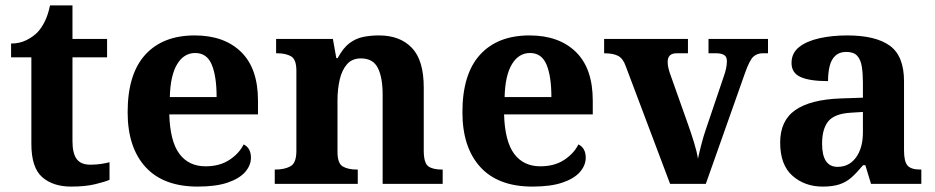

<svg xmlns="http://www.w3.org/2000/svg" viewBox="-20 -680 3459 710"><path d="M243 10Q176 10 136 -25Q96 -60 96 -148V-468H21V-519Q53 -519 78.5 -532Q104 -545 119 -561Q134 -577 146 -601.5Q158 -626 165 -660H248V-536H376V-468H248V-158Q248 -113 263.5 -92Q279 -71 314 -71Q334 -71 351.5 -73.5Q369 -76 385 -80V-15Q369 -8 332.5 1Q296 10 243 10Z M711 10Q584 10 518 -62.5Q452 -135 452 -265Q452 -406 517 -477.5Q582 -549 700 -549Q809 -549 871.5 -488Q934 -427 934 -308V-257H606Q609 -157 643.5 -111Q678 -65 740 -65Q792 -65 828 -88.5Q864 -112 881 -146Q895 -139 901.5 -126.5Q908 -114 908 -97Q908 -69 887 -44.5Q866 -20 822.5 -5Q779 10 711 10ZM781 -321Q781 -398 763 -441Q745 -484 702 -484Q660 -484 635 -442.5Q610 -401 608 -321Z M996 0V-53H998Q1032 -53 1054 -65Q1076 -77 1076 -122V-418.4Q1076 -460.2 1056.5 -471.6Q1037 -483 1004 -483H1001V-536H1211L1223.7 -465H1228.5Q1249 -503 1272.5 -520.5Q1296 -538 1323.3 -543.5Q1350.7 -549 1381.9 -549Q1459 -549 1503 -503.2Q1547 -457.4 1547 -356V-123.8Q1547 -77.6 1563.5 -65.3Q1580 -53 1614 -53H1617V0H1395V-329Q1395 -394 1377.1 -429Q1359.3 -464 1314.8 -464Q1282 -464 1263.2 -442.5Q1244.3 -420.9 1236.2 -385.5Q1228 -350.1 1228 -309V-118Q1228 -76 1247.5 -64.5Q1267 -53 1300 -53H1303V0Z M1949 10Q1822 10 1756 -62.5Q1690 -135 1690 -265Q1690 -406 1755 -477.5Q1820 -549 1938 -549Q2047 -549 2109.5 -488Q2172 -427 2172 -308V-257H1844Q1847 -157 1881.5 -111Q1916 -65 1978 -65Q2030 -65 2066 -88.5Q2102 -112 2119 -146Q2133 -139 2139.5 -126.5Q2146 -114 2146 -97Q2146 -69 2125 -44.5Q2104 -20 2060.5 -5Q2017 10 1949 10ZM2019 -321Q2019 -398 2001 -441Q1983 -484 1940 -484Q1898 -484 1873 -442.5Q1848 -401 1846 -321Z M2294 -435Q2284 -464 2265.5 -473.5Q2247 -483 2214 -483V-536H2524V-483H2482Q2449 -483 2449 -451Q2449 -439 2452 -427Q2455 -415 2458 -407L2525 -218Q2536 -187 2546.5 -153Q2557 -119 2561 -93Q2566 -117 2574 -147.5Q2582 -178 2589 -198L2657 -399Q2662 -413 2665 -427Q2668 -441 2668 -454Q2668 -471 2657 -477Q2646 -483 2629 -483H2600V-536H2820V-483H2800Q2780 -483 2766 -470.5Q2752 -458 2735 -410L2590 0H2458Z M3022 10Q2956 10 2910.5 -30Q2865 -70 2865 -153Q2865 -234 2921 -273Q2977 -312 3089 -316L3171 -318.8V-374Q3171 -407.6 3167 -433.3Q3163 -459 3150 -473.5Q3137 -488 3109.5 -488Q3084 -488 3069 -474Q3054 -460 3048 -435.5Q3042 -411 3042 -380Q2975 -380 2941 -395Q2907 -410 2907 -447Q2907 -483.8 2935 -505.9Q2963 -528 3009.9 -538.5Q3056.8 -549 3112.8 -549Q3218 -549 3270.5 -511Q3323 -473 3323 -379.3V-124Q3323 -82.6 3336 -67.8Q3349 -53 3383 -53H3387V0H3201L3180 -69H3171.4Q3149 -42 3129.5 -24.5Q3110 -7 3085 1.5Q3060 10 3022 10ZM3077.2 -63Q3120.2 -63 3145.6 -98Q3171 -133 3171 -191V-266L3125.8 -263.2Q3065.9 -259.5 3042.9 -231.4Q3020 -203.3 3020 -148.8Q3020 -63 3077.2 -63Z"/></svg>

Font: Noto Serif Test
Style: Regular
Weight: 400
Version: Version 1.000